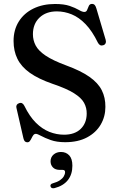

<svg xmlns="http://www.w3.org/2000/svg" viewBox="-20 -734 628 1012"><path d="M323.5 15.5Q279 15.5 247.5 4.2Q216 -7 196.5 -17.8Q177 -28.5 169 -28.5Q161 -28.5 156 -22Q151 -15.5 146.8 -6.5Q142.5 2.5 137.5 9.2Q132.5 16 124 16Q116 16 111 11Q106 6 103.5 -5L66.5 -166Q64.5 -174.5 68.2 -181Q72 -187.5 80.5 -190Q89.5 -193.5 96.5 -189.8Q103.5 -186 108.5 -176Q135.5 -120.5 169 -87.2Q202.5 -54 240.2 -39Q278 -24 317.5 -24Q373.5 -24 405 -54.2Q436.5 -84.5 437 -134.5Q437.5 -165.5 423.2 -191.8Q409 -218 370.2 -242.5Q331.5 -267 257.5 -292Q182.5 -318 137.5 -350Q92.5 -382 72 -423.5Q51.5 -465 51.5 -518Q51.5 -576.5 79 -620.5Q106.5 -664.5 156 -688.8Q205.5 -713 270 -713Q317.5 -713 347.2 -702.8Q377 -692.5 395.2 -681.8Q413.5 -671 424.5 -671Q435 -671 439.2 -681.5Q443.5 -692 448.2 -702.8Q453 -713.5 465.5 -713.5Q473.5 -713.5 478.8 -708.2Q484 -703 488 -689.5L537 -524Q540 -514 536.5 -506Q533 -498 524 -495.5Q515 -492.5 508 -496Q501 -499.5 496 -509Q466 -570.5 431.2 -606.5Q396.5 -642.5 358.2 -658.2Q320 -674 279.5 -674Q222.5 -674 188 -641Q153.5 -608 153.5 -553.5Q153.5 -522 168 -494.2Q182.5 -466.5 220.2 -441Q258 -415.5 328 -389.5Q406 -361 451.5 -329Q497 -297 516.5 -258.2Q536 -219.5 535.5 -170.5Q535.5 -119.5 510.8 -77.2Q486 -35 438.8 -9.8Q391.5 15.5 323.5 15.5ZM296 161.5Q271.5 161.5 259 148.5Q246.5 135.5 246.5 116.5Q246.5 94.5 262.2 80.8Q278 67 301.5 67Q328 67 344.8 84.8Q361.5 102.5 361.5 139.5Q361.5 185 337.8 215.2Q314 245.5 267.5 257.5Q258.5 259.5 253.2 257Q248 254.5 246.5 249Q244.5 243.5 247.5 238.8Q250.5 234 259 232Q281 226 295.2 216.5Q309.5 207 316.2 195.5Q323 184 323 173Q323 161.5 310.5 161.5Z"/></svg>

Font: Fraunces 24pt
Style: Regular
Weight: 400
Version: Version 1.000;[b76b70a41]